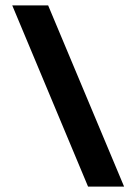

<svg xmlns="http://www.w3.org/2000/svg" viewBox="-20 -694 506 714"><path d="M307.5 0H441.5L159 -674H25.5Z"/></svg>

Font: Anybody SemiExpanded SemiBold
Style: Regular
Weight: 600
Width: 6
Designer: Tyler Finck
Foundry: Etcetera Type Company
Version: Version 1.113;gftools[0.9.25]